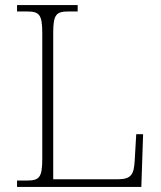

<svg xmlns="http://www.w3.org/2000/svg" viewBox="-20 -734 631 754"><path d="M47 0H535L542 -207H515L509 -104C506 -51 497 -30 443 -30H189V-606C189 -679 202 -689 251 -689H285V-714H47V-689H84C133 -689 146 -679 146 -605V-109C146 -35 133 -25 84 -25H47Z"/></svg>

Font: Noto Serif Sinhala ExtraLight
Style: Regular
Weight: 200
Designer: Jelle Bosma - Monotype Design Team
Foundry: Monotype Imaging Inc.
Version: Version 2.007